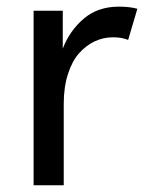

<svg xmlns="http://www.w3.org/2000/svg" viewBox="-20 -552 439 572"><path d="M389.2 -525.9 361.8 -433.1Q342.3 -440.9 316.9 -440.9Q288.1 -440.9 262.5 -429Q236.8 -417 215.8 -393.6Q194.8 -370.1 182.4 -331.3Q169.9 -292.5 169.9 -243.2V0H80.1V-520H167V-407.2Q188 -461.4 230 -496.8Q272 -532.2 334 -532.2Q366.2 -532.2 389.2 -525.9Z"/></svg>

Font: ABeeZee
Style: Regular
Weight: 400
Designer: Anja Meiners
Foundry: Anja Meiners
Version: Version 1.002